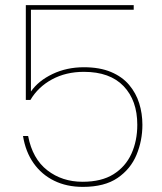

<svg xmlns="http://www.w3.org/2000/svg" viewBox="-20 -724 632 751"><path d="M81 -704H503V-686H101V-366Q130 -408 185.5 -434.5Q241 -461 308 -461Q370 -461 414 -442.5Q458 -424 485 -392Q512 -360 524.5 -320Q537 -280 537 -236Q537 -174 514 -118.5Q491 -63 440 -28Q389 7 304 7Q241 7 192 -17Q143 -41 111.5 -85.5Q80 -130 70 -192H90Q107 -103 165 -58Q223 -13 303 -13Q377 -13 424 -42.5Q471 -72 494 -122.5Q517 -173 517 -236Q517 -331 463.5 -387Q410 -443 308 -443Q238 -443 183.5 -413.5Q129 -384 99 -333H81Z"/></svg>

Font: Poppins Devanagari Thin
Style: Regular
Weight: 100
Designer: Ninad Kale (Devanagari), Jonny Pinhorn (Latin)
Foundry: Indian Type Foundry
Version: 4.005